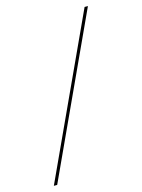

<svg xmlns="http://www.w3.org/2000/svg" viewBox="-136 -857 800 1084"><g transform="rotate(-15 264.0 -315.0)"><path d="M40 150 469 -780.5H488.5L59.5 150Z"/></g></svg>

Font: Bodoni Moda 11pt SemiBold
Style: Regular
Weight: 600
Designer: Owen Earl
Foundry: indestructible type
Version: Version 2.004